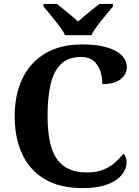

<svg xmlns="http://www.w3.org/2000/svg" viewBox="-20 -951 708 981"><path d="M401 10Q285 10 208 -36Q131 -82 93 -164.5Q55 -247 55 -358Q55 -466 94 -548.5Q133 -631 210 -677.5Q287 -724 400 -724Q477 -724 527.5 -708.5Q578 -693 603 -667Q628 -641 628 -608Q628 -571 596 -546Q564 -521 503 -521Q503 -554 493 -586Q483 -618 459 -639Q435 -660 393 -660Q330 -660 292.5 -624.5Q255 -589 239 -522Q223 -455 223 -358Q223 -262 242.5 -198Q262 -134 306.5 -102Q351 -70 425 -70Q474 -70 509 -84.5Q544 -99 568.5 -121Q593 -143 610 -165Q618 -159 622.5 -147Q627 -135 627 -122Q627 -101 615.5 -78Q604 -55 578 -35Q552 -15 508.5 -2.5Q465 10 401 10ZM312 -771Q302 -794 281.5 -820.5Q261 -847 239.5 -873Q218 -899 202 -918V-931H271Q285 -920 304.5 -904Q324 -888 344 -871.5Q364 -855 379 -841Q394 -855 414 -871.5Q434 -888 454 -904Q474 -920 488 -931H557V-918Q542 -899 520 -873Q498 -847 478 -820.5Q458 -794 447 -771Z"/></svg>

Font: Noto Serif Tamil
Style: Bold
Weight: 700
Designer: Indian Type Foundry, Tom Grace, and the Monotype Design Team
Foundry: Monotype Imaging Inc.
Version: Version 2.003